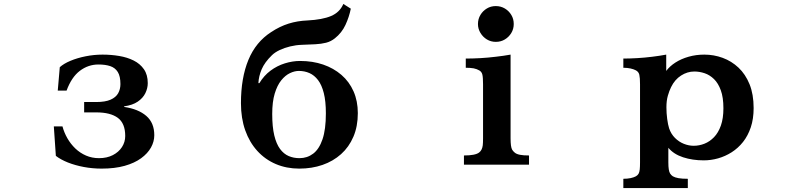

<svg xmlns="http://www.w3.org/2000/svg" viewBox="-20 -838 4040 977"><path d="M502 -560.1Q545.4 -560.1 586.4 -553.2Q627.4 -546.4 660.2 -530Q692.9 -513.7 712.4 -485.6Q731.9 -457.5 731.9 -415Q731.9 -389.2 719.7 -364Q707.5 -338.9 680.9 -320.8Q654.3 -302.7 611.8 -296.9V-293.9Q684.1 -283.2 724.6 -248Q765.1 -212.9 765.1 -149.9Q765.1 -117.7 748.3 -87.4Q731.4 -57.1 698 -32.7Q664.6 -8.3 614.3 5.9Q564 20 497.1 20Q450.7 20 406.5 11.7Q362.3 3.4 325.4 -11.2Q288.6 -25.9 264.2 -44.9L253.9 -194.8H297.9Q306.2 -163.6 322.8 -134.5Q339.4 -105.5 363.3 -82.5Q387.2 -59.6 417.7 -46.4Q448.2 -33.2 483.9 -33.2Q523.9 -33.2 554 -48.6Q584 -64 600.6 -89.6Q617.2 -115.2 617.2 -146Q617.2 -210.4 579.6 -238.3Q542 -266.1 470.2 -266.1H408.2V-318.8H469.2Q515.6 -318.8 542.7 -330.8Q569.8 -342.8 581.3 -363.5Q592.8 -384.3 592.8 -410.2Q592.8 -450.2 579.3 -471.7Q565.9 -493.2 541 -501.5Q516.1 -509.8 481 -509.8Q428.7 -509.8 386.2 -477.5Q343.8 -445.3 318.8 -377H273.9L284.2 -496.1Q304.2 -514.2 338.6 -528.6Q373 -543 415.5 -551.5Q458 -560.1 502 -560.1Z M1765.1 -793.9Q1756.8 -752 1738 -711.4Q1719.2 -670.9 1684.1 -643.1Q1664.1 -627 1639.4 -620.6Q1614.7 -614.3 1584.2 -612.8Q1553.7 -611.3 1515.1 -609.9Q1485.8 -608.9 1456.5 -601.8Q1427.2 -594.7 1403.1 -583.3Q1378.9 -571.8 1363.8 -557.1Q1326.7 -521 1311.5 -485.4Q1296.4 -449.7 1294.9 -415H1299.8Q1322.8 -453.1 1356.4 -478.3Q1390.1 -503.4 1429.4 -515.6Q1468.8 -527.8 1506.8 -527.8Q1570.8 -527.8 1624.3 -509.5Q1677.7 -491.2 1717.5 -456.8Q1757.3 -422.4 1779.1 -373Q1800.8 -323.7 1800.8 -262.2Q1800.8 -194.8 1778.3 -142.3Q1755.9 -89.8 1715.6 -53.7Q1675.3 -17.6 1621.1 1.2Q1566.9 20 1502.9 20Q1438 20 1383.5 -3.2Q1329.1 -26.4 1289.3 -70.1Q1249.5 -113.8 1227.8 -175Q1206.1 -236.3 1206.1 -313Q1206.1 -441.4 1243.9 -533Q1281.7 -624.5 1359.9 -674.8Q1403.3 -703.6 1448.5 -717.8Q1493.7 -731.9 1543.9 -733.9Q1620.6 -737.8 1664.8 -756.6Q1709 -775.4 1727.1 -817.9ZM1501 -477.1Q1479 -477.1 1455.3 -465.8Q1431.6 -454.6 1411.1 -429.2Q1390.6 -403.8 1377.9 -361.8Q1365.2 -319.8 1365.2 -257.8Q1365.2 -192.4 1375.7 -148.9Q1386.2 -105.5 1405 -80.1Q1423.8 -54.7 1449 -43.9Q1474.1 -33.2 1503.9 -33.2Q1543.5 -33.2 1573.7 -56.2Q1604 -79.1 1621.1 -129.2Q1638.2 -179.2 1638.2 -261.2Q1638.2 -322.8 1627.7 -364.3Q1617.2 -405.8 1598.4 -430.4Q1579.6 -455.1 1554.7 -466.1Q1529.8 -477.1 1501 -477.1Z M2502.9 -807.1Q2528.3 -807.1 2549.1 -794.7Q2569.8 -782.2 2582 -761.7Q2594.2 -741.7 2594.2 -715.8Q2594.2 -690.9 2581.8 -670.2Q2569.3 -649.4 2548.8 -637.2Q2528.8 -625 2502.9 -625Q2478 -625 2457.8 -637.2Q2437.5 -649.4 2424.8 -670.4Q2412.1 -691.4 2412.1 -715.8Q2412.1 -741.2 2424.6 -762Q2437 -782.7 2457.5 -794.9Q2477.5 -807.1 2502.9 -807.1ZM2578.1 -133.8Q2578.1 -90.8 2585.9 -76.7Q2590.3 -68.8 2599.4 -61.3Q2608.4 -53.7 2626 -50.3Q2642.6 -46.9 2671.9 -46.9V0H2340.8V-46.9Q2398.9 -46.9 2418 -62Q2433.1 -73.2 2436.5 -98.1Q2438 -111.3 2438 -133.8V-409.2Q2438 -443.8 2434.6 -458Q2431.2 -472.7 2418.9 -479.7Q2406.7 -486.8 2390.6 -490.2Q2374 -493.2 2350.1 -493.2V-540Q2385.7 -540 2424.8 -542.2Q2463.9 -544.4 2503.4 -549.3Q2522.9 -551.8 2541.5 -554.2Q2560.1 -556.6 2578.1 -560.1Z M3370.1 -477.1Q3387.7 -501 3417 -519.8Q3446.3 -538.6 3483.9 -549.3Q3521.5 -560.1 3564 -560.1Q3612.3 -560.1 3657.2 -543.7Q3702.1 -527.3 3737.8 -493.9Q3773.4 -460.4 3794.2 -409.2Q3814.9 -357.9 3814.9 -288.1Q3814.9 -233.4 3800.5 -190.4Q3786.1 -147.5 3761 -115.7Q3735.8 -84 3703.1 -63.2Q3670.4 -42.5 3634 -32.2Q3597.7 -22 3561 -22Q3503.9 -22 3456.1 -37.6Q3408.2 -53.2 3380.9 -85.9V-12.2Q3380.9 10.3 3383.1 23.9Q3385.3 37.6 3390.1 45.4Q3395 53.2 3403.8 59.1Q3414.6 65.4 3432.6 68.6Q3450.7 71.8 3480 71.8V119.1H3151.9V71.8Q3172.4 71.8 3188.7 68.4Q3205.1 64.9 3215.8 59.1Q3225.1 53.7 3229.5 45.9Q3233.9 38.1 3235.4 24.2Q3236.8 10.3 3236.8 -12.2V-409.2Q3236.8 -442.9 3233.2 -457.8Q3229.5 -472.7 3215.8 -480Q3205.1 -485.8 3188.7 -489.5Q3172.4 -493.2 3151.9 -493.2V-540Q3185.1 -540 3222.4 -542.2Q3259.8 -544.4 3297.9 -549.1Q3335.9 -553.7 3370.1 -560.1ZM3513.2 -474.1Q3477.5 -474.1 3445.6 -453.6Q3413.6 -433.1 3395 -395Q3385.7 -376.5 3378.4 -351.1Q3371.1 -325.7 3371.1 -292Q3371.1 -262.2 3375 -232.9Q3378.9 -203.6 3384.8 -185.1Q3394.5 -156.2 3414.6 -136.2Q3434.6 -116.2 3459.7 -106.2Q3484.9 -96.2 3509.8 -96.2Q3537.6 -96.2 3564.5 -106.7Q3591.3 -117.2 3613.3 -139.9Q3635.3 -162.6 3648.2 -199Q3661.1 -235.4 3661.1 -287.1Q3661.1 -342.3 3647.9 -378.4Q3634.8 -414.6 3613.3 -435.5Q3591.8 -456.5 3565.7 -465.3Q3539.6 -474.1 3513.2 -474.1Z"/></svg>

Font: BIZ UDPMincho
Style: Bold
Weight: 700
Designer: TypeBank Co., Ltd.
Foundry: Morisawa Inc.
Version: Version 1.06